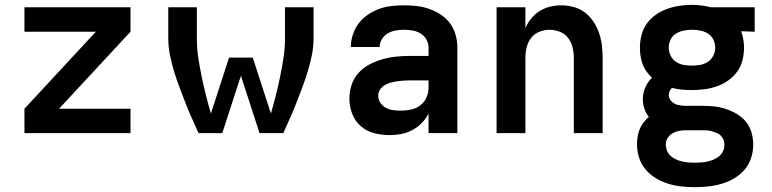

<svg xmlns="http://www.w3.org/2000/svg" viewBox="-20 -550 3190 793"><path d="M81 0V-101L376 -419H81V-520H519V-419L224 -101H519V0Z M800 0Q786 -31 772 -62.5Q758 -94 745.5 -126Q733 -158 721 -190Q709 -222 699 -255Q689 -288 682 -322Q675 -356 675 -390V-520H793V-390Q793 -351 799 -311.5Q805 -272 813 -233.5Q821 -195 830.5 -157Q840 -119 851 -81L926 -312H1024L1099 -81Q1110 -119 1119.5 -157Q1129 -195 1137 -233.5Q1145 -272 1151 -311.5Q1157 -351 1157 -390V-520H1275V-390Q1275 -356 1268 -322Q1261 -288 1251 -255Q1241 -222 1229 -190Q1217 -158 1204.5 -126Q1192 -94 1178 -62.5Q1164 -31 1150 0H1052L975 -237L898 0Z M1589 8Q1557 8 1525.5 0Q1494 -8 1470 -29Q1446 -50 1434.5 -80.5Q1423 -111 1423 -143Q1423 -171 1432 -199Q1441 -227 1460.5 -248.5Q1480 -270 1505.5 -283.5Q1531 -297 1558.5 -305Q1586 -313 1614.5 -316Q1643 -319 1672 -319H1750V-352Q1750 -370 1741.5 -386Q1733 -402 1717.5 -411.5Q1702 -421 1684 -424Q1666 -427 1648 -427Q1631 -427 1614 -424Q1597 -421 1582 -412.5Q1567 -404 1557.5 -388.5Q1548 -373 1548 -356H1429Q1429 -356 1429 -356Q1429 -356 1429 -356Q1429 -382 1437.5 -407.5Q1446 -433 1461.5 -453.5Q1477 -474 1499 -489Q1521 -504 1545.5 -513Q1570 -522 1596 -525Q1622 -528 1648 -528Q1675 -528 1701.5 -525Q1728 -522 1753.5 -513Q1779 -504 1801.5 -489Q1824 -474 1839.5 -452.5Q1855 -431 1862 -405Q1869 -379 1869 -352V0H1750V-81Q1739 -59 1721.5 -41.5Q1704 -24 1682.5 -12.5Q1661 -1 1637 3.5Q1613 8 1589 8ZM1636 -93Q1657 -93 1678 -97.5Q1699 -102 1716 -115Q1733 -128 1741.5 -148Q1750 -168 1750 -189V-218H1672Q1659 -218 1645.5 -217Q1632 -216 1619 -214Q1606 -212 1593 -208.5Q1580 -205 1568.5 -198Q1557 -191 1549.5 -179.5Q1542 -168 1542 -155Q1542 -139 1551 -125.5Q1560 -112 1574 -104.5Q1588 -97 1604 -95Q1620 -93 1636 -93Z M2031 0V-520H2150V-434Q2159 -455 2174 -473.5Q2189 -492 2209 -504.5Q2229 -517 2252 -522.5Q2275 -528 2298 -528Q2324 -528 2350 -521Q2376 -514 2396.5 -498Q2417 -482 2431.5 -460Q2446 -438 2454.5 -413Q2463 -388 2466 -362Q2469 -336 2469 -310V0H2350V-310Q2350 -332 2345 -353.5Q2340 -375 2327 -392.5Q2314 -410 2293 -418.5Q2272 -427 2250 -427Q2228 -427 2207 -418.5Q2186 -410 2173 -392.5Q2160 -375 2155 -353.5Q2150 -332 2150 -310V0Z M2850 223Q2822 223 2794 220Q2766 217 2739 208.5Q2712 200 2688 185.5Q2664 171 2646 149.5Q2628 128 2619.5 101Q2611 74 2611 46Q2611 30 2613.5 14Q2616 -2 2622 -16.5Q2628 -31 2638 -44Q2648 -57 2660 -67Q2648 -82 2641.5 -101Q2635 -120 2635 -140Q2635 -165 2645 -188.5Q2655 -212 2673 -229Q2660 -241 2650 -255Q2640 -269 2634 -285.5Q2628 -302 2625.5 -319Q2623 -336 2623 -353Q2623 -379 2629.5 -405Q2636 -431 2651.5 -452.5Q2667 -474 2688.5 -489Q2710 -504 2735 -513Q2760 -522 2786 -526Q2812 -530 2838 -530Q2855 -530 2872.5 -528Q2890 -526 2908 -522L2916 -520H3097V-419L3041 -421Q3047 -405 3050 -387.5Q3053 -370 3053 -353Q3053 -327 3046.5 -301Q3040 -275 3024.5 -254Q3009 -233 2987.5 -217.5Q2966 -202 2941 -193.5Q2916 -185 2890 -181.5Q2864 -178 2838 -178Q2817 -178 2796 -180Q2775 -182 2755 -187Q2749 -181 2745.5 -173.5Q2742 -166 2742 -158Q2742 -147 2748 -138Q2754 -129 2763 -123.5Q2772 -118 2782.5 -116Q2793 -114 2803 -113Q2805 -113 2806.5 -113Q2808 -113 2809 -113Q2812 -113 2815 -113Q2818 -113 2822 -113H2878Q2904 -113 2929 -110.5Q2954 -108 2978 -100Q3002 -92 3024 -79Q3046 -66 3061.5 -46.5Q3077 -27 3084 -2Q3091 23 3091 48Q3091 76 3082 103Q3073 130 3055 151Q3037 172 3012.5 186.5Q2988 201 2961 209Q2934 217 2906 220Q2878 223 2850 223ZM2838 -279Q2855 -279 2872 -282Q2889 -285 2903.5 -294.5Q2918 -304 2926 -320Q2934 -336 2934 -353Q2934 -369 2927.5 -384Q2921 -399 2908 -408.5Q2895 -418 2879.5 -422Q2864 -426 2848 -427H2838Q2838 -427 2837.5 -427Q2837 -427 2837 -427Q2820 -427 2803 -423.5Q2786 -420 2771.5 -411Q2757 -402 2749.5 -386Q2742 -370 2742 -353Q2742 -336 2750 -320Q2758 -304 2772 -294.5Q2786 -285 2803.5 -282Q2821 -279 2838 -279ZM2850 122Q2864 122 2877 121Q2890 120 2903 117Q2916 114 2928.5 108.5Q2941 103 2951 94.5Q2961 86 2966.5 74Q2972 62 2972 48Q2972 38 2968.5 28Q2965 18 2957.5 10.5Q2950 3 2940 -1Q2930 -5 2920 -8Q2910 -11 2899.5 -11.5Q2889 -12 2878 -12H2822Q2819 -12 2816 -12Q2813 -12 2811 -12Q2797 -12 2783 -9Q2769 -6 2757 1Q2745 8 2737.5 20Q2730 32 2730 46Q2730 60 2735 72.5Q2740 85 2750 94Q2760 103 2772.5 108.5Q2785 114 2797.5 117Q2810 120 2823.5 121Q2837 122 2850 122Z"/></svg>

Font: Zed Sans Extended
Style: Bold
Weight: 700
Width: 7
Designer: Belleve Invis
Foundry: Belleve Invis
Version: Version 1.0.0; ttfautohint (v1.8.4)